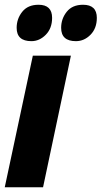

<svg xmlns="http://www.w3.org/2000/svg" viewBox="-32 -787 427 807"><path d="M-12 0 106 -553H266L149 0ZM100 -614Q134 -614 160.5 -641Q187 -668 187 -712Q187 -767 130 -767Q85 -767 61.5 -737.5Q38 -708 38 -670Q38 -614 100 -614ZM287 -614Q322 -614 348.5 -641Q375 -668 375 -712Q375 -767 317 -767Q272 -767 248.5 -737.5Q225 -708 225 -670Q225 -614 287 -614Z"/></svg>

Font: Noto Sans Display Condensed Black
Style: Italic
Weight: 900
Width: 3
Italic angle: -192°
Designer: Monotype Design Team
Foundry: Monotype Imaging Inc.
Version: Version 1.900